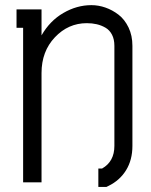

<svg xmlns="http://www.w3.org/2000/svg" viewBox="-20 -716 593 754"><path d="M500 -143.1Q500 -87.9 475.1 -47.6Q450.2 -7.3 405.8 14.2L397.9 18.1H366.2V-54.2H380.9Q429.2 -81.5 429.2 -143.1V-536.1Q429.2 -561.5 419.9 -579.6Q410.6 -597.7 394.3 -607.2Q377.9 -616.7 359.9 -620.8Q341.8 -625 320.8 -625Q248 -625 195.6 -569.6Q143.1 -514.2 143.1 -429.2V0H70.8V-606.9H44.9V-679.2H143.1V-577.1Q175.8 -634.3 228.8 -665Q281.7 -695.8 338.9 -695.8Q366.7 -695.8 394 -686.3Q421.4 -676.8 445.6 -658.2Q469.7 -639.6 484.9 -607.9Q500 -576.2 500 -536.1Z"/></svg>

Font: Rawengulk
Style: Bold
Weight: 700
Version: Version 0.92